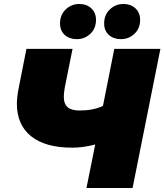

<svg xmlns="http://www.w3.org/2000/svg" viewBox="-20 -946 827 966"><path d="M787 -700 647 0H415L459 -219Q398 -203 344 -203Q208 -203 136.5 -260.5Q65 -318 65 -424Q65 -456 73 -498L113 -700H345L306 -506Q301 -478 301 -460Q301 -423 320.5 -406.5Q340 -390 381 -390Q449 -390 498 -413L555 -700ZM282 -828Q282 -871 310.5 -898.5Q339 -926 379 -926Q416 -926 439.5 -904Q463 -882 463 -846Q463 -803 434.5 -776Q406 -749 366 -749Q329 -749 305.5 -770.5Q282 -792 282 -828ZM504 -828Q504 -871 532.5 -898.5Q561 -926 601 -926Q638 -926 661.5 -904Q685 -882 685 -846Q685 -803 656.5 -776Q628 -749 588 -749Q551 -749 527.5 -770.5Q504 -792 504 -828Z"/></svg>

Font: Montserrat Alternates Black
Style: Italic
Weight: 900
Italic angle: -11.3°
Designer: Julieta Ulanovsky
Foundry: Julieta Ulanovsky
Version: Version 7.200